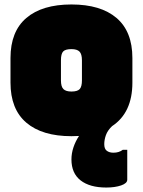

<svg xmlns="http://www.w3.org/2000/svg" viewBox="-20 -590 640 860"><path d="M300 124Q300 97 309 70Q318 43 334 19Q318 20 300 20Q169 20 98 -40.5Q27 -101 27 -220V-330Q27 -449 98 -509.5Q169 -570 300 -570Q431 -570 502 -509.5Q573 -449 573 -330V-220Q573 -85 482 -25Q462 -6 454.5 15Q447 36 447 56Q447 77 458.5 85.5Q470 94 488 94Q513 94 530 81H550V215Q550 231 522.5 240.5Q495 250 456 250Q382 250 341 218Q300 186 300 124ZM300 -370Q273 -370 263 -359.5Q253 -349 253 -320V-230Q253 -202 264 -191Q275 -180 300 -180Q327 -180 337 -191Q347 -202 347 -230V-320Q347 -348 336 -359Q325 -370 300 -370Z"/></svg>

Font: Recursive Sn Lnr St XBk
Style: Regular
Weight: 1000
Version: Version 1.079;hotconv 1.0.112;makeotfexe 2.5.65598; ttfautoh